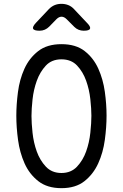

<svg xmlns="http://www.w3.org/2000/svg" viewBox="-20 -970 640 1000"><path d="M300 -69Q350 -69 381 -102Q412 -135 428.5 -181Q445 -227 450.5 -278.5Q456 -330 456 -367Q456 -403 450.5 -453.5Q445 -504 428.5 -550Q412 -596 381.5 -628.5Q351 -661 300 -661Q249 -661 218.5 -628Q188 -595 171.5 -549Q155 -503 149.5 -452.5Q144 -402 144 -366Q144 -329 149.5 -278Q155 -227 171.5 -181Q188 -135 219 -102Q250 -69 300 -69ZM300 10Q226 10 179.5 -26.5Q133 -63 108 -119Q83 -175 74 -241Q65 -307 65 -367Q65 -425 73.5 -490.5Q82 -556 107 -611.5Q132 -667 178.5 -703.5Q225 -740 300 -740Q375 -740 421 -704Q467 -668 492 -612.5Q517 -557 526 -492Q535 -427 535 -368Q535 -308 526 -241.5Q517 -175 491.5 -119Q466 -63 420 -26.5Q374 10 300 10ZM186 -810Q157 -810 152.5 -820.5Q148 -831 168 -852L235 -923Q249 -937 265 -943.5Q281 -950 300 -950Q319 -950 335.5 -943.5Q352 -937 365 -923L433 -851Q453 -831 449 -820.5Q445 -810 416 -810Q402 -810 389.5 -815Q377 -820 367 -830L327 -870Q314 -883 300.5 -883Q287 -883 274 -870L236 -831Q226 -821 213.5 -815.5Q201 -810 186 -810Z"/></svg>

Font: Maple Mono Normal NL Light
Style: Regular
Weight: 300
Monospace: yes
Designer: subframe7536
Version: Version 7.000